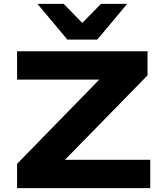

<svg xmlns="http://www.w3.org/2000/svg" viewBox="-20 -969 838 989"><path d="M68 0V-125L546 -615L560 -559H68V-705H740V-581L260 -90L246 -146H754V0ZM327 -765 173 -949H308L404 -851L500 -949H635L481 -765Z"/></svg>

Font: Nunito Sans 7pt Expanded ExtraBold
Style: Regular
Weight: 800
Width: 7
Designer: Vernon Adams
Foundry: Vernon Adams
Version: Version 3.101;gftools[0.9.27]